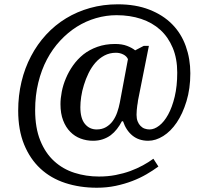

<svg xmlns="http://www.w3.org/2000/svg" viewBox="-20 -734 961 896"><path d="M868.2 -392.1Q868.2 -320.3 850.3 -261.7Q832.5 -203.1 804.7 -162.1Q776.9 -121.1 741.7 -99.1Q706.5 -77.1 671.9 -77.1Q627.9 -77.1 598.1 -101.3Q568.4 -125.5 554.2 -168H548.8Q538.6 -148.4 525.6 -131.8Q512.7 -115.2 496.6 -103Q480 -90.8 459.5 -84Q439 -77.1 414.1 -77.1Q383.8 -77.1 356.2 -87.4Q328.6 -97.7 308.1 -118.7Q287.1 -139.6 274.7 -171.9Q262.2 -204.1 262.2 -248Q262.2 -274.4 268.3 -306.2Q274.4 -337.9 287.6 -368.7Q300.3 -399.4 320.8 -428.5Q341.3 -457.5 369.1 -480Q397 -502 434.3 -515.4Q471.7 -528.8 517.1 -528.8Q549.3 -528.8 572.5 -520Q595.7 -511.2 610.8 -499L650.9 -520H674.8L624 -265.1Q623.5 -259.3 622.6 -253.4Q621.6 -247.6 620.6 -241.7Q619.1 -231.9 618.2 -220.2Q617.2 -208.5 617.2 -198.2Q617.2 -180.7 622.3 -167.7Q627.4 -154.8 635.7 -146.5Q644 -137.7 655 -133.8Q666 -129.9 678.2 -129.9Q700.2 -129.9 723.1 -147.7Q746.1 -165.5 764.6 -199.2Q783.2 -232.9 795.2 -282.5Q807.1 -332 807.1 -395Q807.1 -460.4 786.1 -510.7Q765.1 -561 728 -594.7Q690.9 -628.4 638.7 -645.8Q586.4 -663.1 523.9 -663.1Q475.6 -663.1 428.2 -649.4Q380.9 -635.7 338.9 -609.4Q296.9 -583 261 -544.4Q225.1 -505.9 199.2 -457Q173.3 -408.2 158.7 -348.4Q144 -288.6 144 -220.2Q144 -137.2 168 -78.1Q191.9 -19 232.9 18.1Q273.4 55.2 327.6 72.5Q381.8 89.8 441.9 89.8Q482.9 89.8 519.5 82.8Q556.2 75.7 588.4 64Q620.1 52.2 647.2 37.4Q674.3 22.5 695.8 6.8L719.2 43Q694.3 61.5 663.6 79.3Q632.8 97.2 597.2 110.8Q561.5 124.5 520 133.3Q478.5 142.1 432.1 142.1Q352.1 142.1 284.4 119.9Q216.8 97.7 168.5 52.7Q120.1 7.8 92.5 -59.8Q64.9 -127.4 64.9 -217.8Q64.9 -288.1 80.3 -352.5Q95.7 -417 125 -472.2Q153.8 -527.3 195.3 -572.3Q236.8 -617.2 288.1 -648.4Q339.4 -679.7 400.4 -696.8Q461.4 -713.9 529.8 -713.9Q613.3 -713.9 677 -689Q740.7 -664.1 783.2 -621.1Q825.7 -578.1 846.9 -518.8Q868.2 -459.5 868.2 -392.1ZM355 -233.9Q355 -181.6 376.2 -155.8Q397.5 -129.9 431.2 -129.9Q456.1 -129.9 474.9 -140.9Q493.7 -151.9 506.3 -169.4Q519 -187 526.9 -209.5Q534.7 -231.9 539.1 -254.9L577.1 -458Q570.8 -472.2 554.9 -480Q539.1 -487.8 521 -487.8Q491.7 -487.8 467.3 -474.9Q442.9 -461.9 424.8 -440.9Q406.7 -419.9 393.3 -392.6Q379.9 -365.2 371.6 -337.4Q362.8 -309.6 358.9 -282.5Q355 -255.4 355 -233.9Z"/></svg>

Font: Sitara
Style: Regular
Weight: 400
Designer: Neelakash Kshetrimayum
Foundry: Neelakash Kshetrimayum
Version: Version 1.000;PS Version 1.000;PS 1.0;hotconv 1.;hotconv 1.0